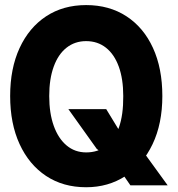

<svg xmlns="http://www.w3.org/2000/svg" viewBox="-20 -748 717 775"><path d="M327.6 7.8Q234.9 7.8 166 -37.8Q97.2 -83.5 59.1 -166.3Q21 -249 21 -360.4Q21 -471.7 59.1 -554.2Q97.2 -636.7 166 -682.1Q234.9 -727.5 327.6 -727.5Q420.9 -727.5 490.2 -682.4Q559.6 -637.2 597.4 -554.7Q635.3 -472.2 635.3 -360.4Q635.3 -248.5 595.7 -165.8Q556.2 -83 486.6 -37.6Q417 7.8 327.6 7.8ZM506.3 0 440.9 -94.7 370.6 -147 255.9 -307.6H408.7L471.7 -204.1L555.7 -139.2L656.7 0ZM328.1 -132.8Q374 -132.8 408 -158Q441.9 -183.1 460 -233.4Q478 -283.7 477.5 -360.4Q477.5 -429.2 459.5 -479Q441.4 -528.8 407.7 -555.4Q374 -582 327.6 -582Q282.2 -582 248.5 -555.4Q214.8 -528.8 196.8 -479Q178.7 -429.2 178.7 -360.4Q178.7 -291 197 -240Q215.3 -189 248.8 -160.9Q282.2 -132.8 328.1 -132.8Z"/></svg>

Font: Reddit Sans Condensed ExtraBold
Style: Regular
Weight: 800
Designer: Stephen Hutchings
Foundry: Reddit
Version: Version 1.014